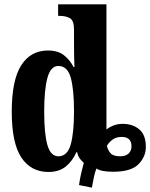

<svg xmlns="http://www.w3.org/2000/svg" viewBox="-20 -780 690 882"><path d="M343 70Q347 41 353.5 13.5Q360 -14 365 -32Q354 -41 346 -52.5Q338 -64 334 -81H331Q313 -40 282 -15Q251 10 203 10Q122 10 78 -56.5Q34 -123 34 -267Q34 -412 77.5 -480Q121 -548 200 -548Q246 -548 273.5 -526.5Q301 -505 318 -472H322Q321 -488 320.5 -522.5Q320 -557 320 -583V-644Q320 -686 301 -696.5Q282 -707 255 -707H247V-760H469V-185Q484 -197 502.5 -204Q521 -211 544 -211Q590 -211 620 -185.5Q650 -160 650 -105Q650 -60 616 -25.5Q582 9 500 9Q444 9 423 -6Q417 8 411.5 33Q406 58 402 82ZM248 -62Q289 -62 304.5 -115Q320 -168 320 -269Q320 -369 305 -423Q290 -477 248 -477Q213 -477 198 -423Q183 -369 183 -268Q183 -164 198 -113Q213 -62 248 -62ZM532 -62Q557 -62 570.5 -74.5Q584 -87 584 -108Q584 -151 539 -151Q514 -151 497.5 -139Q481 -127 471 -110Q476 -89 488.5 -75.5Q501 -62 532 -62Z"/></svg>

Font: Noto Serif ExtraCondensed ExtraBold
Style: Regular
Weight: 800
Width: 2
Designer: Monotype Design Team
Foundry: Monotype Imaging Inc.
Version: Version 2.013; ttfautohint (v1.8.4.7-5d5b)